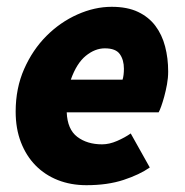

<svg xmlns="http://www.w3.org/2000/svg" viewBox="-20 -532 542 564"><path d="M26 -204Q26 -273 51 -329.5Q76 -386 116.5 -426.5Q157 -467 207.5 -489.5Q258 -512 308 -512Q354 -512 385.5 -497Q417 -482 436.5 -456Q456 -430 465 -395.5Q474 -361 474 -322Q474 -303 470.5 -284Q467 -265 462.5 -248.5Q458 -232 453.5 -219.5Q449 -207 446 -202H176Q178 -152 207 -130Q236 -108 280 -108Q301 -108 324 -118Q347 -128 364 -140L420 -40Q390 -19 343 -3.5Q296 12 234 12Q188 12 150 -3Q112 -18 84.5 -46Q57 -74 41.5 -114Q26 -154 26 -204ZM188 -298H340Q342 -304 343 -312.5Q344 -321 344 -330Q344 -356 332 -373Q320 -390 288 -390Q259 -390 232 -368Q205 -346 188 -298Z"/></svg>

Font: mr_Source Sans Pro
Style: Italic
Weight: 900
Italic angle: -11°
Designer: Paul D. Hunt
Foundry: Adobe Systems Incorporated
Version: Version 1.076;July 10, 2024;FontCreator 11.5.0.2430 64-bit